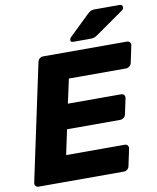

<svg xmlns="http://www.w3.org/2000/svg" viewBox="-97 -979 861 1054"><g transform="rotate(-10 334.0 -452.5)"><path d="M32.1 0Q21.5 0 15.6 -7.2Q9.6 -14.5 11.6 -25.1L150 -674.5Q152 -685.5 160.8 -692.8Q169.5 -700 180.1 -700H647Q658 -700 663.7 -692.8Q669.5 -685.5 667.5 -674.5L647.6 -580.8Q645.6 -570.1 636.7 -562.9Q627.9 -555.6 616.9 -555.6H298.5L269.1 -420.6H565.5Q576.5 -420.6 582.2 -413.4Q588 -406.1 586 -395.1L567.4 -308.3Q565.4 -297.6 556.5 -290.4Q547.6 -283.1 536.6 -283.1H240.2L210.7 -144.4H537.1Q548.1 -144.4 553.6 -137.1Q559 -129.9 557 -118.9L537.1 -25.1Q535.1 -14.5 526.6 -7.2Q518 0 507 0ZM356.3 -750Q341 -750 342.9 -764.5Q344.1 -772.5 350.5 -778.2L462.6 -886.4Q475.1 -898.2 483.1 -901.6Q491.1 -905 503.6 -905H643.4Q652 -905 656 -899.9Q660 -894.7 658.7 -887.2Q658.1 -878.7 650.4 -873.4L494.9 -764.4Q484.9 -757.4 476.2 -753.7Q467.5 -750 453.7 -750Z"/></g></svg>

Font: Rubik Light
Style: Italic
Weight: 300
Italic angle: -12°
Designer: Hubert and Fischer
Foundry: Hubert and Fischer
Version: Version 2.300;gftools[0.9.30]